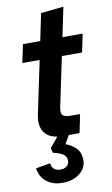

<svg xmlns="http://www.w3.org/2000/svg" viewBox="-102 -746 610 1048"><g transform="rotate(-10 203.0 -222.0)"><path d="M206 0Q133 0 104 -37.5Q75 -75 89 -141L150 -431H54L75 -532H171L202 -682L328 -695L294 -532H406L385 -431H273L215 -155Q209 -122 222 -112Q235 -102 264 -102H316L295 0ZM156 251Q103 251 68.5 223Q34 195 28 148L109 134Q109 153 122 165.5Q135 178 159 178Q180 178 193.5 167Q207 156 207 136Q207 113 188.5 101Q170 89 133 80L126 54L185 -18L243 -13L209 46Q246 60 268 84Q290 108 290 147Q290 193 252.5 222Q215 251 156 251Z"/></g></svg>

Font: Mona Sans ExtraLight SemiBold
Style: Italic
Weight: 600
Italic angle: -11.6951°
Version: Version 2.000